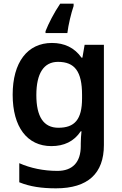

<svg xmlns="http://www.w3.org/2000/svg" viewBox="-20 -786 666 1046"><path d="M381 -753V-766H308C274 -716 244 -657 228 -616V-606H347C352 -649 368 -716 381 -753ZM263 -552C129 -552 49 -446 49 -270C49 -94 128 10 260 10C328 10 383 -15 420 -71H424C422 -55 420 -24 420 -4V10C420 98 375 145 293 145C217 145 146 130 85 103V207C144 231 208 240 285 240C459 240 546 159 546 4V-542H441L429 -472H424C386 -526 331 -552 263 -552ZM296 -449C387 -449 427 -397 427 -269V-250C427 -134 386 -90 298 -90C217 -90 178 -151 178 -268C178 -387 219 -449 296 -449Z"/></svg>

Font: Noto Sans Telugu SemiBold
Style: Regular
Weight: 600
Designer: Jelle Bosma - Monotype Design Team
Foundry: Monotype Imaging Inc.
Version: Version 2.005